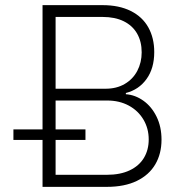

<svg xmlns="http://www.w3.org/2000/svg" viewBox="-20 -727 704 747"><path d="M145.5 -182.6H32.2V-223.6H145.5V-707H378.9Q443.4 -707 488.8 -684.3Q534.2 -661.6 557.1 -620.4Q580.1 -579.1 580.1 -524.4Q580.1 -460.9 550 -419.4Q520 -377.9 469.7 -365.2V-360.4Q505.9 -357.9 537.8 -335.2Q569.8 -312.5 589.1 -273.2Q608.4 -233.9 608.4 -183.6Q608.4 -128.9 584.2 -87.6Q560.1 -46.4 512.5 -23.2Q464.8 0 395.5 0H145.5ZM558.6 -184.6Q558.6 -227.1 538.1 -261.7Q517.6 -296.4 481 -316.2Q444.3 -335.9 397.5 -335.9H196.3V-223.6H312.5V-182.6H196.3V-46.9H395.5Q447.8 -46.9 484.4 -64.2Q521 -81.5 539.8 -112.5Q558.6 -143.6 558.6 -184.6ZM531.2 -523.4Q531.2 -565.4 513.4 -596.4Q495.6 -627.4 461.4 -644.3Q427.2 -661.1 378.9 -661.1H196.3V-381.8H390.6Q433.6 -381.8 465.3 -400.4Q497.1 -418.9 514.2 -451.4Q531.2 -483.9 531.2 -523.4Z"/></svg>

Font: Pretendard ExtraLight
Style: Regular
Weight: 200
Designer: Base glyphs from Inter by Rasmus Andersson; Hangeul glyphs from Noto Sans CJK(Source Han Sans) by Jang Soo-young and Kan
Foundry: Kil Hyung-jin
Version: Version 1.309